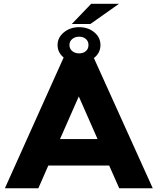

<svg xmlns="http://www.w3.org/2000/svg" viewBox="-20 -1014 848 1034"><path d="M186.5 0H6.3L325.7 -710.9H481.4L802.7 0H622.1L567.9 -122.6H240.2ZM303.2 -265.1H505.4L404.3 -494.6ZM366.7 -884.8 471.2 -993.7H621.1L466.8 -884.8ZM290 -771.5Q290 -812 324 -839.8Q357.9 -867.7 406.2 -867.7Q454.6 -867.7 487.8 -840.1Q521 -812.5 521 -771.5Q521 -730 487.8 -703.1Q454.6 -676.3 406.2 -676.3Q357.9 -676.3 324 -703.4Q290 -730.5 290 -771.5ZM406.2 -726.6Q428.2 -726.6 442.4 -738.8Q456.5 -751 456.5 -771.5Q456.5 -792 442.4 -804.2Q428.2 -816.4 406.2 -816.4Q384.3 -816.4 369.1 -804Q354 -791.5 354 -771.5Q354 -751.5 368.9 -739Q383.8 -726.6 406.2 -726.6Z"/></svg>

Font: Bert Sans Black
Style: Regular
Weight: 900
Designer: Christian Robertson, Adam Twardoch, & Cristiano Sobral
Foundry: Google
Version: Version 12.135;January 10, 2020;FontCreator 12.0.0.2547 64-b